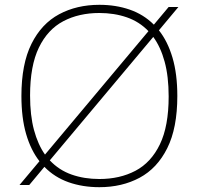

<svg xmlns="http://www.w3.org/2000/svg" viewBox="-20 -769 826 798"><path d="M101.5 0H61L144 -99Q108 -145 88.5 -212.2Q69 -279.5 69 -370Q69 -503 110.8 -586.8Q152.5 -670.5 225.8 -709.8Q299 -749 393 -749Q461.5 -749 519.2 -729Q577 -709 619.5 -666.5L681 -740H721.5L640.5 -643Q677 -597 697 -529.2Q717 -461.5 717 -370Q717 -237 675.2 -153.2Q633.5 -69.5 560.2 -30.2Q487 9 393 9Q323.5 9 265.2 -11.5Q207 -32 164.5 -75.5ZM105 -372Q105 -289.5 121.2 -229Q137.5 -168.5 167 -126.5L597 -639.5Q559 -679 507 -697Q455 -715 393 -715Q308 -715 243 -680.8Q178 -646.5 141.5 -571Q105 -495.5 105 -372ZM393 -25Q478 -25 543 -59.2Q608 -93.5 644.5 -169Q681 -244.5 681 -368Q681 -451.5 664.2 -512.8Q647.5 -574 617 -615.5L187 -102.5Q225 -62 277.5 -43.5Q330 -25 393 -25Z"/></svg>

Font: Encode Sans Expanded Expanded Thin
Style: Regular
Weight: 100
Width: 7
Designer: Multiple Designers
Foundry: Impallari Type
Version: Version 3.000; ttfautohint (v1.8.3) -l 8 -r 50 -G 200 -x 14 